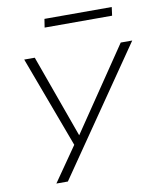

<svg xmlns="http://www.w3.org/2000/svg" viewBox="-93 -751 830 1003"><g transform="rotate(-10 322.0 -249.0)"><path d="M124 180 258 -13 262 26 71 -487H127L289 -37H278L583 -487H644L185 180ZM205 -633 212 -678H569L563 -633Z"/></g></svg>

Font: Nunito Sans 10pt Expanded ExtraLight
Style: Italic
Weight: 250
Width: 7
Italic angle: -9°
Designer: Vernon Adams
Foundry: Vernon Adams
Version: Version 3.101;gftools[0.9.27]